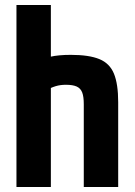

<svg xmlns="http://www.w3.org/2000/svg" viewBox="-20 -750 540 770"><path d="M316 -332Q316 -363 309.5 -379.5Q303 -396 287.5 -403Q272 -410 244 -410Q222 -410 203.5 -404.5Q185 -399 147 -380L114 -496Q149 -515 182 -522.5Q215 -530 264 -530Q337 -530 378.5 -513Q420 -496 437 -454.5Q454 -413 454 -340V0H316ZM46 0V-730H184V0Z"/></svg>

Font: M PLUS 1 Code
Style: Bold
Weight: 700
Designer: Coji Morishita
Foundry: UNDERFOREST DESIGN
Version: Version 1.002